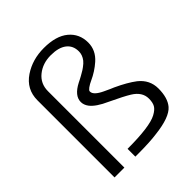

<svg xmlns="http://www.w3.org/2000/svg" viewBox="-192 -816 940 940"><g transform="rotate(-45 278.0 -346.5)"><path d="M60 0V-534Q60 -610 124 -653Q184 -693 263 -693Q347 -693 391.5 -656Q436 -619 436 -558Q436 -505 393 -467Q358 -436 314 -416Q298 -409 284 -399Q272 -390 272 -384V-382Q272 -358 321 -335Q359 -317 370 -313Q433 -284 471 -255Q520 -216 520 -156Q520 -91 491 -57Q458 -19 354 -7Q304 0 223 0H204V-54Q358 -54 408 -81Q434 -95 443 -111Q452 -127 452 -154Q452 -200 403 -230Q374 -248 302 -282Q241 -309 218 -339Q204 -358 204 -378Q204 -421 264 -452Q266 -453 278 -459Q290 -465 293 -467Q296 -469 306 -474.5Q316 -480 320.5 -483Q325 -486 332.5 -491.5Q340 -497 345.5 -502Q351 -507 356 -513Q373 -535 373 -560Q373 -600 344.5 -622Q316 -644 262 -644Q206 -644 167 -612.5Q128 -581 128 -529V0Z"/></g></svg>

Font: Pavanam
Style: Regular
Weight: 400
Designer: Tharique Azeez
Foundry: Tharique Azeez
Version: Version 1.86; ttfautohint (v1.3) -l 8 -r 50 -G 200 -x 14 -D 